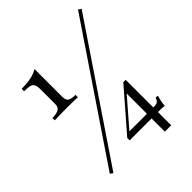

<svg xmlns="http://www.w3.org/2000/svg" viewBox="-253 -962 1199 1199"><g transform="rotate(-45 346.5 -362.5)"><path d="M668 -811 83 55 64 42 649 -824ZM194 -507Q194 -479 209 -468.5Q224 -458 261 -458V-437Q223 -439 164 -439Q99 -439 57 -437V-458Q94 -458 112.5 -468.5Q131 -479 131 -507V-636Q131 -665 124 -678.5Q117 -692 100.5 -696.5Q84 -701 50 -701V-722Q101 -723 134 -730Q167 -737 194 -753ZM621 -90Q608 -47 607 -15Q595 -18 569 -18H549V99H493V-18H299V-39L528 -303H549V-59H557Q579 -59 587.5 -66.5Q596 -74 604 -93ZM493 -59V-238L338 -59Z"/></g></svg>

Font: Myanmar April Display
Style: Regular
Weight: 400
Designer: Khon Soe Zaw Thu
Foundry: Myanmar OS
Version: Version 2.50 April 12, 2019